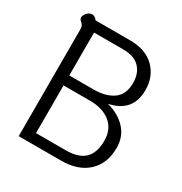

<svg xmlns="http://www.w3.org/2000/svg" viewBox="-168 -843 920 969"><g transform="rotate(30 292.5 -359.0)"><path d="M77 -620Q77 -636 72.5 -644Q68 -652 59 -659.5Q50 -667 50 -676Q50 -690 63 -704Q76 -718 92 -718Q107 -718 121 -700H321Q414 -700 464.5 -649.5Q515 -599 515 -521Q515 -394 387 -367V-366Q453 -349 494 -305Q535 -261 535 -196Q535 -105 479 -52.5Q423 0 324 0H77ZM286 -393Q358 -393 400.5 -423.5Q443 -454 443 -521Q443 -576 411.5 -609.5Q380 -643 314 -643H145V-393ZM320 -57Q392 -57 427.5 -91Q463 -125 463 -196Q463 -262 418.5 -298.5Q374 -335 298 -335H145V-57Z"/></g></svg>

Font: Niramit Light
Style: Regular
Weight: 300
Designer: Katatrad Aksorn Co.,Ltd.
Foundry: Cadson Demak Co.,Ltd.
Version: Version 1.000; ttfautohint (v1.6)